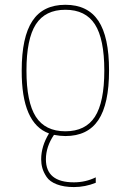

<svg xmlns="http://www.w3.org/2000/svg" viewBox="-20 -550 540 790"><path d="M202.1 4.9Q168.9 53.7 168.9 105.5Q168.9 200.2 284.2 200.2Q332 200.2 374 179.7V202.1Q330.1 219.7 284.2 219.7Q243.2 219.7 213.9 208.5Q184.6 197.3 171.9 178.2Q159.2 159.2 154.3 141.6Q149.4 124 149.4 105.5Q149.4 51.8 181.6 -1Q68.4 -42 69.3 -259.8Q69.3 -397.5 113.3 -463.9Q157.2 -530.3 249 -530.3Q340.8 -530.3 384.8 -464.4Q428.7 -398.4 428.7 -260.3Q428.7 -122.1 384.8 -56.2Q340.8 9.8 249 9.8Q227.5 9.8 202.1 4.9ZM127.4 -69.8Q166 -9.8 249 -9.8Q332 -9.8 370.6 -69.8Q409.2 -129.9 409.2 -259.8Q409.2 -389.6 370.6 -449.7Q332 -509.8 249 -509.8Q166 -509.8 127.4 -449.7Q88.9 -389.6 88.9 -259.8Q88.9 -129.9 127.4 -69.8Z"/></svg>

Font: Mgen+ 1m thin
Style: Regular
Weight: 100
Designer: [Source Han Sans]
Ryoko NISHIZUKA  (kana & ideographs); Paul D. Hunt (Latin, Greek & Cyrillic); Wenlong ZHANG  (bopomofo
Version: Version 1.059.20150602